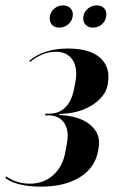

<svg xmlns="http://www.w3.org/2000/svg" viewBox="-77 -686 457 716"><path d="M75 10Q-13 10 -57 -22L-54 -28Q-14 -1 34 -1Q86 -1 121.5 -33Q157 -65 167 -120L173 -154Q181 -200 162.5 -227.5Q144 -255 105 -256H91L92 -262H106Q145 -262 169 -288Q193 -314 201 -364L205 -385Q213 -434 193 -463.5Q173 -493 131 -493Q82 -493 35 -455L32 -459Q86 -505 177 -505Q258 -505 297 -470Q336 -435 325 -374L324 -368Q320 -347 306 -329Q292 -311 270.5 -296.5Q249 -282 221.5 -273Q194 -264 162 -262L145 -261V-257L161 -256Q227 -250 263 -217.5Q299 -185 291 -137L289 -124Q278 -61 221.5 -25.5Q165 10 75 10ZM109 -625Q112 -643 126 -654.5Q140 -666 158 -666Q176 -666 186.5 -654.5Q197 -643 194 -625Q191 -606 176.5 -594.5Q162 -583 144 -583Q126 -583 116 -594.5Q106 -606 109 -625ZM234 -625Q237 -643 251.5 -654.5Q266 -666 283 -666Q302 -666 312 -654.5Q322 -643 319 -625Q316 -606 302 -594.5Q288 -583 269 -583Q252 -583 241.5 -594.5Q231 -606 234 -625Z"/></svg>

Font: Moniqa Black Ita Display
Style: Italic
Weight: 900
Italic angle: -10°
Designer: Rajesh Rajput
Foundry: Rajesh Rajput
Version: Version 1.000